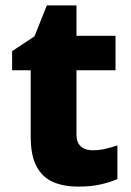

<svg xmlns="http://www.w3.org/2000/svg" viewBox="-20 -683 487 713"><path d="M323 -125Q348 -125 370 -130Q392 -135 416 -143V-18Q388 -6 353 2Q318 10 270 10Q218 10 178.5 -6.5Q139 -23 116.5 -63.5Q94 -104 94 -177V-422H25V-493L108 -548L154 -663H264V-550H409V-422H264V-183Q264 -154 280 -139.5Q296 -125 323 -125Z"/></svg>

Font: Noto Sans Thaana ExtraBold
Style: Regular
Weight: 800
Designer: David Williams
Foundry: Google Inc.
Version: Version 3.001; ttfautohint (v1.8.4.7-5d5b)